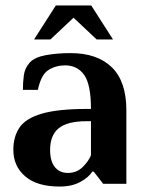

<svg xmlns="http://www.w3.org/2000/svg" viewBox="-20 -675 536 705"><path d="M199 10Q116 10 72.5 -27.5Q29 -65 29 -125Q29 -173 51.5 -206.5Q74 -240 133 -257.5Q192 -275 299 -275H314Q314 -365 289 -400Q264 -435 219 -435Q185 -435 158 -418Q131 -401 119 -345H64Q64 -371 67.5 -398Q71 -425 89 -445Q107 -465 148.5 -472.5Q190 -480 239 -480Q337 -480 390.5 -428Q444 -376 444 -270V0H359L324 -45H319Q306 -24 275 -7Q244 10 199 10ZM229 -40Q262 -40 284 -62Q306 -84 314 -105V-230H299Q227 -230 195.5 -204Q164 -178 164 -125Q164 -83 181.5 -61.5Q199 -40 229 -40ZM105 -530 185 -655H315L395 -530H335L250 -610L165 -530Z"/></svg>

Font: El Messiri
Style: Bold
Weight: 700
Designer: Mohamed Gaber
Foundry: Kief Type Foundry
Version: Version 2.020; ttfautohint (v1.8.3)